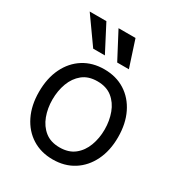

<svg xmlns="http://www.w3.org/2000/svg" viewBox="-186 -907 970 1042"><g transform="rotate(30 298.5 -386.0)"><path d="M297.9 11.7Q224.1 11.7 168.5 -23.4Q112.8 -58.6 81.8 -122.1Q50.8 -185.5 50.8 -269.5Q50.8 -355 81.8 -418.7Q112.8 -482.4 168.5 -517.6Q224.1 -552.7 297.9 -552.7Q372.1 -552.7 427.7 -517.6Q483.4 -482.4 514.6 -418.7Q545.9 -355 545.9 -269.5Q545.9 -185.5 514.6 -122.1Q483.4 -58.6 427.7 -23.4Q372.1 11.7 297.9 11.7ZM297.9 -63.5Q354.5 -63.5 390.6 -92.3Q426.8 -121.1 444.3 -168.2Q461.9 -215.3 461.9 -269.5Q461.9 -324.7 444.3 -372.1Q426.8 -419.4 390.6 -448.5Q354.5 -477.5 297.9 -477.5Q241.7 -477.5 205.8 -448.5Q169.9 -419.4 152.3 -372.1Q134.8 -324.7 134.8 -269.5Q134.8 -215.3 152.3 -168.2Q169.9 -121.1 205.8 -92.3Q241.7 -63.5 297.9 -63.5ZM188.5 -619.1 71.3 -784.2H175.8L261.7 -619.1ZM338.9 -619.1 252 -784.2H358.4L412.1 -619.1Z"/></g></svg>

Font: GitLab Sans
Style: Regular
Weight: 400
Designer: Rasmus Andersson
Foundry: Modifications by GitLab B.V., manufactured by rsms
Version: Version 4.000;git-c8fb6b7